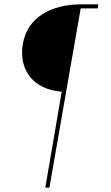

<svg xmlns="http://www.w3.org/2000/svg" viewBox="-20 -720 513 890"><path d="M266 -295 190 150H209L354 -681H433L436 -700H358C216 -700 107 -639 86 -517C65 -395 136 -304 266 -295Z"/></svg>

Font: Fixel Display 20240404 Thin
Style: Italic
Weight: 100
Italic angle: -10°
Designer: AlfaBravo + MacPaw
Foundry: Kyrylo Tkachov, Marchela Mozhyna, Serhii Makarenko, Maria Weinstein, Zakhar Kryvoshyya
Version: Version 1.211;Glyphs 3.2 (3225)